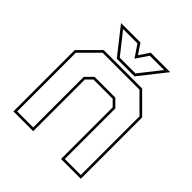

<svg xmlns="http://www.w3.org/2000/svg" viewBox="-189 -833 967 967"><g transform="rotate(45 295.0 -349.0)"><path d="M55 0V-437L158 -540H432L535 -437V0H394V-368L363.5 -398.5H226.5L196 -368V0ZM68.5 -13.5H182.5V-373.5L221 -412H369L407.5 -373.5V-13.5H521.5V-431.5L426.5 -526.5H163.5L68.5 -431.5ZM235.5 -556 123.5 -698H262L298.5 -644L335 -698H473.5L361.5 -556ZM242.5 -570H354.5L444.5 -684H342.5L298.5 -619L254.5 -684H152.5Z"/></g></svg>

Font: Tourney Thin
Style: Regular
Weight: 100
Designer: Tyler Finck
Foundry: Etcetera Type Co
Version: Version 1.015